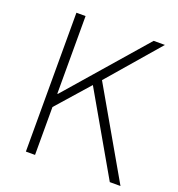

<svg xmlns="http://www.w3.org/2000/svg" viewBox="-132 -837 878 946"><g transform="rotate(20 307.5 -364.0)"><path d="M108 0V-728H156V-321H159L513 -728H572L340 -459L604 0H548L306 -421L156 -251V0Z"/></g></svg>

Font: Noto Sans SC ExtraLight
Style: Regular
Weight: 250
Designer: Ryoko NISHIZUKA 西塚涼子 (kana, bopomofo & ideographs); Paul D. Hunt (Latin, Greek & Cyrillic); Sandoll Communications 산돌커뮤니
Foundry: Adobe
Version: Version 2.004-H2;hotconv 1.0.118;makeotfexe 2.5.65603